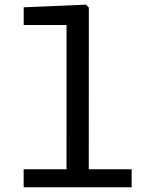

<svg xmlns="http://www.w3.org/2000/svg" viewBox="-20 -796 660 816"><path d="M80.5 -76.5H539.5V0H80.5ZM262.7 0 262.8 -719.7 285.3 -689.8H80.7V-765L345.2 -776.2L357.5 -764.3L357.3 0Z"/></svg>

Font: Monaspace Neon Var ExtraLight
Style: Regular
Weight: 200
Designer: Riley Cran and the Lettermatic Team
Version: Version 1.200 (Monaspace Neon Var)